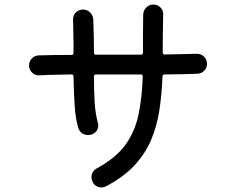

<svg xmlns="http://www.w3.org/2000/svg" viewBox="-20 -795 1040 846"><path d="M892 -513Q892 -496 880 -483.5Q868 -471 850 -470Q822 -469 784.5 -468Q747 -467 705 -467Q696 -467 696 -458Q693 -381 682.5 -311Q672 -241 646.5 -180Q621 -119 573 -67Q525 -15 447 26Q437 31 427 31Q415 31 404 24.5Q393 18 388 6Q383 -4 383 -14Q383 -40 408 -54Q491 -99 533 -157.5Q575 -216 590.5 -291Q606 -366 609 -458Q609 -467 600 -467H403Q394 -467 394 -458Q394 -394 397 -345Q400 -296 411 -254Q412 -251 412.5 -248Q413 -245 413 -242Q413 -225 400.5 -212.5Q388 -200 368 -200Q354 -200 342.5 -207.5Q331 -215 326 -228Q313 -269 309 -329Q305 -389 304 -458Q304 -467 295 -467Q255 -466 220 -465.5Q185 -465 154 -463Q135 -462 121.5 -475Q108 -488 108 -507Q108 -524 120 -537Q132 -550 150 -551Q182 -552 218.5 -552.5Q255 -553 295 -553Q304 -553 304 -562V-602Q304 -631 303 -657.5Q302 -684 302 -710Q302 -729 315 -741Q328 -753 346 -753Q364 -753 377 -740Q390 -727 391 -709Q394 -627 394 -563Q394 -554 403 -554H601Q610 -554 610 -563Q610 -602 610 -644Q610 -686 611 -731Q612 -750 625 -762.5Q638 -775 656 -775Q674 -775 687 -762Q700 -749 699 -731Q698 -688 697.5 -646Q697 -604 697 -564Q697 -555 706 -555Q747 -556 782.5 -556.5Q818 -557 846 -558Q865 -559 878.5 -546Q892 -533 892 -513Z"/></svg>

Font: Kiwi Maru Medium
Style: Regular
Weight: 500
Designer: Hiroki-Chan
Version: Version 1.100